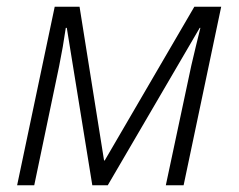

<svg xmlns="http://www.w3.org/2000/svg" viewBox="-20 -552 711 572"><path d="M31 0H82L156 -354Q168 -413 176 -469H179L255 0H301L575 -469H577Q570 -442 563.5 -414Q557 -386 550 -357L474 0H527L639 -532H559L292 -74H290L217 -532H143Z"/></svg>

Font: Noto Sans UI Light
Style: Italic
Weight: 300
Italic angle: -12°
Designer: Monotype Design Team
Foundry: Monotype Imaging Inc.
Version: Version 1.901